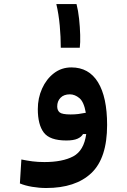

<svg xmlns="http://www.w3.org/2000/svg" viewBox="-20 -688 626 947"><path d="M208 239.3Q173.3 239.3 138.4 233.4Q103.5 227.5 78.1 216.8L85.4 98.6Q114.3 104.5 140.4 107.9Q166.5 111.3 199.2 111.3Q288.1 111.3 341.1 83.3Q394 55.2 405.3 -26.9H389.6Q381.3 -12.2 361.8 -3.7Q342.3 4.9 307.1 4.9Q225.6 4.9 196 -34.2Q166.5 -73.2 166.5 -149.9Q166.5 -204.1 187.5 -251Q208.5 -297.9 245.8 -326.7Q283.2 -355.5 332 -355.5Q418.5 -355.5 463.4 -282.2Q508.3 -209 508.3 -71.8Q508.3 92.3 430.4 165.8Q352.5 239.3 208 239.3ZM403.3 -131.8Q394 -185.5 371.6 -204.1Q349.1 -222.7 324.7 -222.7Q294.9 -222.7 278.6 -205.8Q262.2 -189 262.2 -163.1Q262.2 -143.6 274.4 -133.5Q286.6 -123.5 328.6 -123.5Q349.1 -123.5 366.7 -125.7Q384.3 -127.9 403.3 -131.8ZM279.8 -452.6Q279.8 -504.9 274.7 -561.8Q269.5 -618.7 257.8 -668H357.4Q365.7 -636.2 370.1 -595.2Q374.5 -554.2 375.5 -515.6Q376.5 -477.1 373.5 -452.6Z"/></svg>

Font: Cascadia Mono PL
Style: Bold
Weight: 700
Monospace: yes
Designer: Aaron Bell
Foundry: Saja Typeworks
Version: Version 2404.023; ttfautohint (v1.8.4)